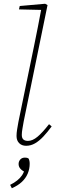

<svg xmlns="http://www.w3.org/2000/svg" viewBox="-20 -765 305 1022"><path d="M119 11Q96 11 82 -3Q68 -17 68 -41Q68 -57 71 -75.5Q74 -94 78 -116L161 -519Q172 -571 181.5 -621Q191 -671 201 -723L209 -712L81 -715L85 -733L220 -745L233 -738L106 -118Q103 -100 99.5 -80.5Q96 -61 96 -47Q96 -30 104.5 -22.5Q113 -15 129 -15Q153 -15 179.5 -37Q206 -59 241 -104L255 -92Q233 -62 211 -38.5Q189 -15 166.5 -2Q144 11 119 11ZM138 107Q138 134 127.5 159Q117 184 96 203.5Q75 223 43 237L34 219Q56 208 71.5 195.5Q87 183 97 168.5Q107 154 112 134L113 151Q97 143 88 132.5Q79 122 79 108Q79 94 88 84Q97 74 112 74Q120 74 125 75.5Q130 77 133 80Q135 84 136.5 91Q138 98 138 107Z"/></svg>

Font: Source Serif 4 ExtraLight
Style: Italic
Weight: 250
Italic angle: -12°
Designer: Frank Grießhammer
Foundry: Adobe Systems Incorporated
Version: Version 4.004;hotconv 1.0.116;makeotfexe 2.5.65601